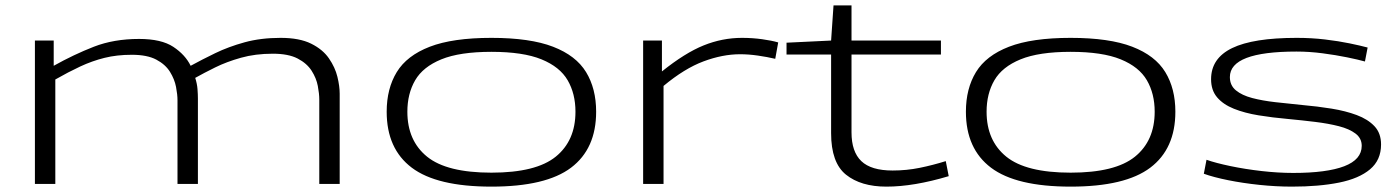

<svg xmlns="http://www.w3.org/2000/svg" viewBox="-20 -685 5213 715"><path d="M110 0V-534H180V-440Q255 -482 329.5 -511Q404 -540 498 -540Q581 -540 625.5 -510.5Q670 -481 690 -440Q732 -463 781.5 -487Q831 -511 891 -527.5Q951 -544 1025 -544Q1095 -544 1138.5 -522.5Q1182 -501 1205 -467.5Q1228 -434 1236.5 -399Q1245 -364 1245 -336V0H1169V-314Q1169 -336 1163.5 -365Q1158 -394 1140.5 -421.5Q1123 -449 1088.5 -467Q1054 -485 996 -485Q931 -485 877.5 -470Q824 -455 781.5 -434Q739 -413 707 -395Q714 -373 715.5 -353Q717 -333 717 -318V0H641V-311Q641 -333 635.5 -361.5Q630 -390 613 -417.5Q596 -445 562 -463Q528 -481 471 -481Q415 -481 369 -469.5Q323 -458 279 -437.5Q235 -417 186 -389V0Z M1420 -269Q1420 -355 1457.5 -416.5Q1495 -478 1580.5 -511Q1666 -544 1810 -544Q1954 -544 2039.5 -511Q2125 -478 2162.5 -416.5Q2200 -355 2200 -269Q2200 -131 2106.5 -60.5Q2013 10 1810 10Q1607 10 1513.5 -60.5Q1420 -131 1420 -269ZM1497 -269Q1497 -161 1570.5 -101.5Q1644 -42 1810 -42Q1976 -42 2049.5 -101.5Q2123 -161 2123 -269Q2123 -336 2094 -386Q2065 -436 1996.5 -464Q1928 -492 1810 -492Q1692 -492 1623.5 -464Q1555 -436 1526 -386Q1497 -336 1497 -269Z M2445 -534V-419Q2531 -488 2600.5 -516Q2670 -544 2743 -544Q2782 -544 2818 -539Q2854 -534 2878 -527L2867 -466Q2837 -473 2802.5 -478Q2768 -483 2736 -483Q2671 -483 2600 -456.5Q2529 -430 2451 -365V0H2375V-534Z M3281 10Q3186 10 3130.5 -34.5Q3075 -79 3075 -189V-482H2909V-526L3075 -534L3084 -665H3151V-534H3484V-482H3151V-192Q3151 -120 3187.5 -85Q3224 -50 3304 -50Q3356 -50 3405 -60Q3454 -70 3502 -85L3513 -29Q3383 10 3281 10Z M3577 -269Q3577 -355 3614.5 -416.5Q3652 -478 3737.5 -511Q3823 -544 3967 -544Q4111 -544 4196.5 -511Q4282 -478 4319.5 -416.5Q4357 -355 4357 -269Q4357 -131 4263.5 -60.5Q4170 10 3967 10Q3764 10 3670.5 -60.5Q3577 -131 3577 -269ZM3654 -269Q3654 -161 3727.5 -101.5Q3801 -42 3967 -42Q4133 -42 4206.5 -101.5Q4280 -161 4280 -269Q4280 -336 4251 -386Q4222 -436 4153.5 -464Q4085 -492 3967 -492Q3849 -492 3780.5 -464Q3712 -436 3683 -386Q3654 -336 3654 -269Z M4463 -38 4473 -90Q4507 -78 4562 -66.5Q4617 -55 4678.5 -48Q4740 -41 4796 -41Q4921 -41 4986 -66Q5051 -91 5051 -142Q5051 -170 5028 -187.5Q5005 -205 4966 -215Q4927 -225 4878 -231Q4829 -237 4776 -242Q4719 -247 4667 -255.5Q4615 -264 4575 -280Q4535 -296 4512.5 -322.5Q4490 -349 4490 -390Q4490 -468 4568.5 -506Q4647 -544 4809 -544Q4864 -544 4914.5 -538Q4965 -532 5006 -523.5Q5047 -515 5073 -508L5063 -456Q5038 -463 4996.5 -471.5Q4955 -480 4905.5 -486.5Q4856 -493 4808 -493Q4560 -493 4560 -398Q4560 -367 4582.5 -348.5Q4605 -330 4643 -320Q4681 -310 4729.5 -304.5Q4778 -299 4829 -294Q4886 -289 4938.5 -280.5Q4991 -272 5032.5 -256.5Q5074 -241 5098.5 -215Q5123 -189 5123 -147Q5123 -89 5082 -54.5Q5041 -20 4966.5 -5Q4892 10 4791 10Q4732 10 4670 3.5Q4608 -3 4553.5 -14Q4499 -25 4463 -38Z"/></svg>

Font: Georama ExtraExtended Light
Style: Regular
Weight: 300
Width: 8
Designer: Jean-Baptiste Levee
Foundry: Production Type
Version: Version 1.000